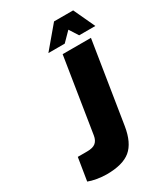

<svg xmlns="http://www.w3.org/2000/svg" viewBox="-227 -1036 992 1140"><g transform="rotate(-30 269.0 -465.5)"><path d="M34 -15 59 -170H123Q163 -170 181.5 -185.5Q200 -201 205 -232L286 -743H480L392 -189Q375 -83 321 -38.5Q267 6 157 6Q126 6 91 0Q56 -6 34 -15ZM339 -937H470L538 -791H427L388 -852L328 -791H216Z"/></g></svg>

Font: Exo Black
Style: Italic
Weight: 900
Italic angle: -9°
Designer: Natanael Gama
Foundry: Natanael Gama
Version: Version 1.500; ttfautohint (v1.6)